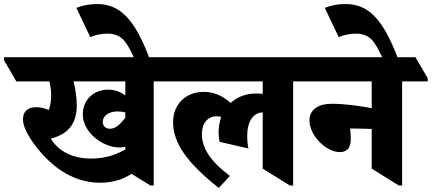

<svg xmlns="http://www.w3.org/2000/svg" viewBox="-92 -911 2143 953"><path d="M405 -4C464 -4 516 -19 561 -48L655 10H671V-507H797V-523L736 -627H-72V-612L-11 -507H153C159 -483 162 -459 162 -438C162 -410 158 -387 150 -365C129 -374 108 -379 89 -379C46 -379 22 -358 22 -318C22 -284 46 -235 91 -178C182 -63 289 -4 405 -4ZM503 -179C512 -179 522 -180 530 -183V-169C473 -137 421 -124 358 -124C269 -124 197 -161 160 -223C248 -245 289 -299 289 -387C289 -422 284 -463 273 -507H530V-437C505 -456 478 -466 445 -466C372 -466 319 -415 319 -343C319 -302 341 -261 375 -231C410 -200 456 -179 503 -179ZM418 -306C418 -336 449 -358 491 -358C506 -358 519 -356 530 -353V-327C500 -287 478 -272 453 -272C432 -272 418 -286 418 -306Z M578 -613H653C577 -819 502 -891 390 -891C352 -891 321 -885 287 -872L356 -727C386 -739 415 -744 440 -744C474 -744 500 -735 521 -713C541 -691 558 -659 578 -613Z M994 22 1049 -38C956 -107 910 -174 910 -246C910 -299 939 -334 984 -334C992 -334 999 -333 1006 -330C998 -308 993 -282 993 -254C993 -237 995 -220 998 -207L1141 -174C1137 -194 1135 -215 1135 -236C1135 -307 1164 -352 1212 -353V-74L1347 10H1363V-507H1489V-523L1428 -627H654V-612L715 -507H1212V-445C1202 -446 1191 -447 1180 -447C1129 -447 1085 -430 1053 -400C1011 -437 968 -455 919 -455C830 -455 767 -393 767 -305C767 -201 837 -102 994 22Z M1595 -156C1631 -156 1649 -178 1649 -220C1649 -238 1648 -256 1646 -273C1648 -273 1650 -273 1653 -273C1692 -273 1722 -272 1753 -271V-74L1888 10H1904V-507H2031V-523L1970 -627H1345V-612L1406 -507H1753V-374C1698 -385 1618 -396 1556 -396C1486 -396 1444 -366 1444 -313C1444 -238 1527 -156 1595 -156Z M1811 -613H1886C1810 -819 1735 -891 1623 -891C1585 -891 1554 -885 1520 -872L1589 -727C1619 -739 1648 -744 1673 -744C1707 -744 1733 -735 1754 -713C1774 -691 1791 -659 1811 -613Z"/></svg>

Font: Noto Serif Devanagari SemiCondensed Black
Style: Regular
Weight: 900
Width: 4
Designer: Universal Thirst, Indian Type Foundry and the Monotype Design Team
Foundry: Monotype Imaging Inc.
Version: Version 2.004